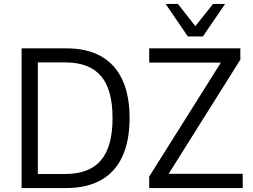

<svg xmlns="http://www.w3.org/2000/svg" viewBox="-20 -949 1275 969"><path d="M89 0V-705H315Q419 -705 490 -665Q561 -625 597.5 -546.5Q634 -468 634 -353Q634 -238 597.5 -159Q561 -80 489.5 -40Q418 0 315 0ZM171 -71H310Q430 -71 489 -139.5Q548 -208 548 -353Q548 -498 489 -566Q430 -634 310 -634H171ZM733 0V-58L1116 -667L1120 -633H733V-705H1193V-648L810 -38L806 -72H1205V0ZM928 -765 816 -929H878L966 -817L1055 -929H1116L1004 -765Z"/></svg>

Font: Nunito Sans 10pt SemiCondensed
Style: Regular
Weight: 400
Width: 4
Designer: Vernon Adams
Foundry: Vernon Adams
Version: Version 3.101;gftools[0.9.27]